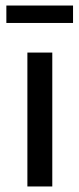

<svg xmlns="http://www.w3.org/2000/svg" viewBox="-20 -674 286 694"><path d="M3 -654H244V-591H3ZM79 -484H169V0H79Z"/></svg>

Font: Play
Style: Regular
Weight: 400
Designer: Jonas Hecksher (Cyrillic expansion: Cyreal)
Foundry: Jonas Hecksher, Playtype, e-types AS
Version: Version 2.101; ttfautohint (v1.5.65-e2d9)